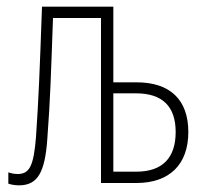

<svg xmlns="http://www.w3.org/2000/svg" viewBox="-20 -549 614 576"><path d="M37 7C92 7 115 -30 122 -133C131 -252 133 -329 139 -495H283V0H389C489 0 545 -56 545 -153C545 -250 490 -302 390 -302H320V-529H106C99 -333 96 -256 88 -138C81 -52 69 -27 33 -27C23 -27 13 -29 5 -32V2C14 5 25 7 37 7ZM320 -34V-269H388C467 -269 507 -230 507 -153C507 -75 467 -34 389 -34Z"/></svg>

Font: Noto Sans ExtraCondensed ExtraLight
Style: Regular
Weight: 200
Width: 2
Designer: Monotype Design Team
Foundry: Monotype Imaging Inc.
Version: Version 2.013